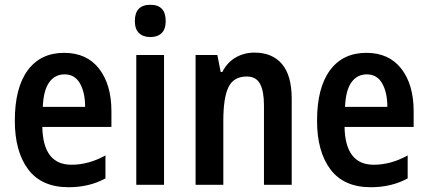

<svg xmlns="http://www.w3.org/2000/svg" viewBox="-20 -773 1788 803"><path d="M248 -552Q343 -552 394.5 -485.5Q446 -419 446 -308V-242H157Q160 -84 279 -84Q351 -84 421 -123V-27Q354 10 267 10Q154 10 98 -64.5Q42 -139 42 -268Q42 -406 96 -479Q150 -552 248 -552ZM250 -462Q210 -462 186 -429Q162 -396 159 -326H336Q336 -386 314.5 -424Q293 -462 250 -462Z M609 -753Q673 -753 673 -685Q673 -651 656 -634.5Q639 -618 609 -618Q579 -618 561.5 -634.5Q544 -651 544 -685Q544 -753 609 -753ZM666 -543V0H550V-543Z M1044 -553Q1119 -553 1159.5 -505Q1200 -457 1200 -360V0H1084V-332Q1084 -392 1067.5 -422.5Q1051 -453 1012 -453Q957 -453 935.5 -408.5Q914 -364 914 -268V0H798V-543H889L903 -472H910Q930 -512 965.5 -532.5Q1001 -553 1044 -553Z M1512 -552Q1607 -552 1658.5 -485.5Q1710 -419 1710 -308V-242H1421Q1424 -84 1543 -84Q1615 -84 1685 -123V-27Q1618 10 1531 10Q1418 10 1362 -64.5Q1306 -139 1306 -268Q1306 -406 1360 -479Q1414 -552 1512 -552ZM1514 -462Q1474 -462 1450 -429Q1426 -396 1423 -326H1600Q1600 -386 1578.5 -424Q1557 -462 1514 -462Z"/></svg>

Font: Noto Sans Ethiopic Condensed SemiBold
Style: Regular
Weight: 600
Width: 3
Designer: Monotype Design Team
Foundry: Monotype Imaging Inc.
Version: Version 2.102; ttfautohint (v1.8.4.7-5d5b)